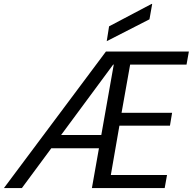

<svg xmlns="http://www.w3.org/2000/svg" viewBox="-53 -964 988 984"><path d="M-33 0 490 -700H915L903 -633H614L570 -386H829L818 -320H559L515 -67H803L791 0H418L530 -633H527L59 0ZM156 -204 195 -272H512L518 -204ZM494 -753 506 -829 724 -944H727L713 -865Z"/></svg>

Font: DM Sans 36pt
Style: Italic
Weight: 400
Italic angle: -10°
Designer: Colophon Foundry, Jonny Pinhorn
Foundry: Colophon Foundry
Version: Version 4.004;gftools[0.9.30]